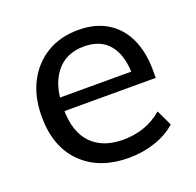

<svg xmlns="http://www.w3.org/2000/svg" viewBox="-98 -615 742 727"><g transform="rotate(-20 272.5 -251.5)"><path d="M305 9Q185 9 115.5 -60Q46 -129 46 -250Q46 -330 76.5 -388.5Q107 -447 161 -479.5Q215 -512 287 -512Q356 -512 404 -482.5Q452 -453 477 -399Q502 -345 502 -271V-241H117V-295H440L423 -282Q423 -360 388.5 -403Q354 -446 287 -446Q214 -446 174 -395.5Q134 -345 134 -258V-249Q134 -157 179.5 -110Q225 -63 306 -63Q351 -63 390 -76Q429 -89 465 -119L495 -56Q461 -25 410.5 -8Q360 9 305 9Z"/></g></svg>

Font: Mulish Medium
Style: Regular
Weight: 500
Designer: Vernon Adams
Foundry: Vernon Adams
Version: Version 3.603; ttfautohint (v1.8.3)